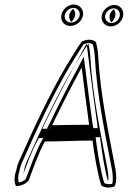

<svg xmlns="http://www.w3.org/2000/svg" viewBox="-20 -804 571 851"><path d="M51 -45C41 -18 44 7 51 21C73 21 96 10 107 -4C129 -62 150 -124 179 -177C258 -177 314 -181 390 -181C398 -120 412 -34 429 18C443 28 466 31 488 22C498 1 496 -26 492 -53C462 -214 425 -379 415 -558C414 -579 410 -599 405 -618C389 -631 367 -631 343 -620C328 -602 316 -579 302 -558C230 -445 151 -284 85 -135C66 -92 58 -82 51 -45ZM65 -42 66 -44V-45C72 -79 80 -86 99 -131C165 -279 244 -441 315 -552C329 -572 340 -594 351 -608C368 -615 381 -614 391 -608C396 -590 399 -573 400 -555C410 -375 447 -208 477 -48C480 -26 482 -4 477 11C463 14 451 12 442 7C426 -44 413 -126 405 -185L404 -196H393C316 -196 260 -192 182 -192H172L166 -182C136 -128 116 -66 94 -10C87 -3 75 3 63 5C60 -7 59 -24 65 -42ZM83 -32C102 -82 120 -133 145 -179L152 -192H182C258 -192 314 -196 393 -196H424L425 -183C432 -128 444 -51 459 1C462 -14 460 -33 457 -51C427 -212 390 -376 380 -556C379 -574 376 -593 372 -610C360 -594 348 -574 336 -555C264 -443 185 -282 119 -133C100 -89 92 -81 86 -45V-44C84 -40 84 -36 83 -32ZM252 -737C247 -711 265 -689 292 -689C318 -689 343 -710 348 -736C352 -761 334 -784 307 -784C281 -784 256 -762 252 -737ZM168 -233 176 -251C220 -342 255 -411 307 -507L364 -611L377 -507C386 -435 400 -331 411 -253L413 -236H373C317 -236 267 -235 209 -234ZM267 -737C270 -754 288 -769 305 -769C324 -769 336 -753 333 -736C330 -718 313 -704 295 -704C276 -704 264 -720 267 -737ZM188 -234H208C266 -235 316 -236 373 -236H394L390 -256C379 -334 366 -437 357 -509L351 -552L329 -510C277 -414 242 -344 198 -253ZM287 -737C285 -724 290 -713 296 -707C303 -713 311 -724 313 -736C315 -748 310 -759 304 -765C297 -759 289 -749 287 -737ZM211 -249C255 -340 290 -409 342 -505C351 -433 364 -329 375 -251C318 -251 269 -250 211 -249ZM431 -735C426 -709 445 -687 471 -687C497 -687 521 -708 526 -734C530 -759 513 -782 487 -782C461 -782 435 -760 431 -735ZM446 -735C449 -751 466 -767 484 -767C501 -767 514 -751 511 -734C508 -716 492 -702 474 -702C456 -702 443 -718 446 -735ZM466 -735C464 -723 468 -711 474 -705C481 -711 489 -722 491 -734C493 -746 490 -756 484 -763C476 -757 468 -747 466 -735Z"/></svg>

Font: Snowfall
Style: EcoObl
Weight: 400
Designer: Jasper
Foundry: Cannot Into Space Fonts
Version: Version 0.9